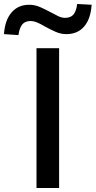

<svg xmlns="http://www.w3.org/2000/svg" viewBox="-77 -948 482 968"><path d="M107 0V-705H221V0ZM16 -771 -57 -776Q-52 -847 -18.5 -885.5Q15 -924 70 -924Q99 -924 126 -912Q153 -900 177 -887Q197 -876 215.5 -867Q234 -858 251 -858Q280 -858 294 -875.5Q308 -893 312 -928L385 -924Q380 -852 347 -814Q314 -776 258 -776Q229 -776 202.5 -788Q176 -800 152 -813Q132 -825 113 -833.5Q94 -842 77 -842Q49 -842 35 -824.5Q21 -807 16 -771Z"/></svg>

Font: Nunito Sans 6pt SemiBold
Style: Regular
Weight: 600
Version: Version 3.101;gftools[0.9.27]